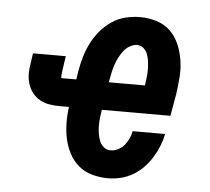

<svg xmlns="http://www.w3.org/2000/svg" viewBox="-44 -575 688 630"><g transform="rotate(5 300.0 -260.0)"><path d="M334 8Q307 8 281.5 1Q256 -6 237 -22Q218 -38 206 -60.5Q194 -83 188.5 -108Q183 -133 182.5 -160Q182 -187 186 -214H154Q136 -214 119.5 -217Q103 -220 89 -228Q75 -236 65 -249Q55 -262 50 -278Q45 -294 45 -311Q45 -328 48 -345L53 -379H161L156 -345Q155 -338 154 -331Q153 -324 152 -316Q152 -316 152 -316Q152 -316 152 -316Q152 -314 152.5 -312.5Q153 -311 152 -309Q152 -309 152 -308.5Q152 -308 152 -308Q152 -307 152.5 -306.5Q153 -306 154 -306H202L206 -332Q210 -356 216.5 -379Q223 -402 234 -424.5Q245 -447 261.5 -467Q278 -487 299 -501.5Q320 -516 344.5 -522Q369 -528 392 -528Q392 -528 392.5 -528Q393 -528 393 -528Q421 -528 447 -520Q473 -512 492 -494Q511 -476 521.5 -451.5Q532 -427 536.5 -400Q541 -373 539 -344.5Q537 -316 533 -288L520 -214H294Q292 -201 290.5 -187.5Q289 -174 289 -161.5Q289 -149 291 -136Q293 -123 297.5 -111.5Q302 -100 311.5 -92Q321 -84 334 -84Q346 -84 358.5 -90Q371 -96 379.5 -106.5Q388 -117 393.5 -129Q399 -141 401 -153H508Q504 -133 496 -113Q488 -93 476.5 -74.5Q465 -56 449.5 -40Q434 -24 415 -13Q396 -2 375 3Q354 8 334 8ZM428 -306Q430 -319 431.5 -332Q433 -345 433 -358Q433 -371 431.5 -383.5Q430 -396 426 -407.5Q422 -419 413 -427.5Q404 -436 391 -436Q379 -436 367 -429Q355 -422 347 -411.5Q339 -401 333 -389.5Q327 -378 323 -366Q319 -354 316 -341.5Q313 -329 311 -317L309 -306Z"/></g></svg>

Font: Iosevka SS04 SmBd Ex Obl
Style: Regular
Weight: 600
Width: 7
Italic angle: -9°
Monospace: yes
Designer: Belleve Invis
Foundry: Belleve Invis
Version: Version 19.0.0; ttfautohint (v1.8.4)